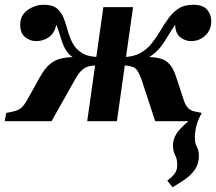

<svg xmlns="http://www.w3.org/2000/svg" viewBox="-57 -510 909 808"><path d="M435 0H310L378 -480H503ZM596 0 539 -174Q525 -217 506.5 -226Q488 -235 454 -235L459 -270H561Q597 -270 620 -263Q643 -256 658.5 -237.5Q674 -219 685 -184L717 -87Q724 -66 734.5 -55.5Q745 -45 759.5 -41.5Q774 -38 792 -35L768 0ZM756 -490Q796 -490 814 -470Q832 -450 832 -421Q832 -384 807 -360.5Q782 -337 747 -337Q722 -337 701.5 -353.5Q681 -370 680 -406Q663 -381 649.5 -358Q636 -335 620.5 -314.5Q605 -294 584 -278.5Q563 -263 532 -254.5Q501 -246 455 -246L459 -270Q503 -270 532 -286Q561 -302 581 -327Q601 -352 617.5 -380Q634 -408 652 -433Q670 -458 694.5 -474Q719 -490 756 -490ZM160 0H-37L-31 -35Q-2 -39 18 -47Q38 -55 56 -87L110 -184Q130 -220 151 -238.5Q172 -257 199 -263.5Q226 -270 261 -270H363L358 -235Q336 -235 319.5 -231.5Q303 -228 288.5 -215.5Q274 -203 258 -174ZM128 -490Q164 -490 183 -474Q202 -458 211.5 -433Q221 -408 228.5 -380Q236 -352 249.5 -327Q263 -302 289.5 -286Q316 -270 363 -270L360 -246Q313 -246 283.5 -254.5Q254 -263 237.5 -278.5Q221 -294 212 -314.5Q203 -335 196.5 -358Q190 -381 180 -406Q173 -372 150 -354.5Q127 -337 95 -337Q70 -337 49 -353.5Q28 -370 28 -406Q28 -446 59.5 -468Q91 -490 128 -490ZM792 -35Q774 -1 768.5 23.5Q763 48 763 66Q763 88 767.5 99Q772 110 776 119Q780 128 780 146Q780 180 762.5 204.5Q745 229 719 246.5Q693 264 669 278L647 250Q665 237 677 222Q689 207 689 184Q689 160 680 143Q671 126 671 101Q671 68 697.5 37Q724 6 782 -35Z"/></svg>

Font: Brygada 1918
Style: Bold Italic
Weight: 700
Italic angle: -8°
Designer: Mateusz Machalski | Borys Kosmynka | Przemek Hoffer
Foundry: NIEPODLEGLA 2018
Version: Version 3.006